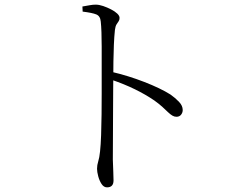

<svg xmlns="http://www.w3.org/2000/svg" viewBox="-20 -771 1040 827"><path d="M441 36Q427 36 417.5 21.5Q408 7 403 -12Q398 -31 398 -44Q398 -60 403 -75.5Q408 -91 411 -119Q414 -147 415.5 -189Q417 -231 417.5 -278.5Q418 -326 418 -369.5Q418 -413 418 -443Q418 -473 418 -506Q418 -539 418 -571Q418 -603 417 -631.5Q416 -660 414 -678Q412 -702 394.5 -709Q377 -716 336 -721L335 -743Q353 -746 366.5 -748.5Q380 -751 392 -751Q407 -751 424.5 -745Q442 -739 458.5 -730.5Q475 -722 485 -712.5Q495 -703 495 -694Q495 -685 491 -679.5Q487 -674 482 -666Q477 -658 475 -642Q472 -614 470.5 -578Q469 -542 468.5 -506Q468 -470 468 -443Q468 -427 467.5 -386Q467 -345 467 -292Q467 -239 466.5 -184Q466 -129 466 -84Q467 -52 468 -30Q469 -8 469 6Q469 21 462 28.5Q455 36 441 36ZM740 -268Q731 -268 722.5 -273Q714 -278 704 -287.5Q694 -297 680 -310Q666 -323 645 -338Q607 -364 561 -386.5Q515 -409 459 -428V-462Q532 -445 601.5 -418Q671 -391 714 -364Q734 -350 750.5 -333Q767 -316 767 -297Q767 -286 760 -277Q753 -268 740 -268Z"/></svg>

Font: Noto Serif JP ExtraLight Light
Style: Regular
Weight: 300
Version: Version 2.003-H1;hotconv 1.1.1;makeotfexe 2.6.0